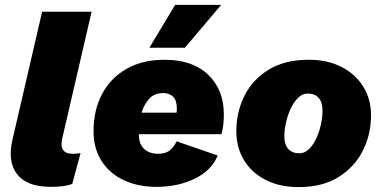

<svg xmlns="http://www.w3.org/2000/svg" viewBox="-20 -754 1561 784"><path d="M187 9Q90 9 50 -42.5Q10 -94 31 -184L152 -706H354L234 -188Q220 -126 277 -126Q298 -126 309 -129L275 -3Q244 9 187 9Z M619 9Q543 9 485 -18.5Q427 -46 394.5 -97Q362 -148 362 -218Q362 -305 397 -370.5Q432 -436 497 -473Q562 -510 651 -510Q767 -510 830.5 -448.5Q894 -387 894 -287Q894 -267 892 -246.5Q890 -226 884 -206H547Q547 -165 569 -145.5Q591 -126 626 -126Q657 -126 674.5 -141Q692 -156 701 -177L869 -119Q844 -58 775.5 -24.5Q707 9 619 9ZM647 -374Q610 -374 589 -350.5Q568 -327 558 -294H701Q702 -299 702 -303Q702 -307 702 -312Q702 -345 686.5 -359.5Q671 -374 647 -374ZM695 -734H883L735 -559H590Z M1199 10Q1122 10 1064.5 -19.5Q1007 -49 976 -100.5Q945 -152 945 -218Q945 -297 978.5 -363.5Q1012 -430 1078 -470Q1144 -510 1240 -510Q1318 -510 1375 -480.5Q1432 -451 1463.5 -400Q1495 -349 1495 -283Q1495 -204 1461 -137.5Q1427 -71 1361.5 -30.5Q1296 10 1199 10ZM1202 -128Q1224 -128 1241.5 -145Q1259 -162 1271.5 -189Q1284 -216 1290.5 -246Q1297 -276 1297 -302Q1297 -337 1281 -354.5Q1265 -372 1237 -372Q1215 -372 1197.5 -355Q1180 -338 1167.5 -311.5Q1155 -285 1148 -254.5Q1141 -224 1141 -198Q1141 -163 1157.5 -145.5Q1174 -128 1202 -128Z"/></svg>

Font: Work Sans ExtraBold
Style: Italic
Weight: 800
Italic angle: -13°
Designer: Wei Huang
Foundry: Wei Huang
Version: Version 2.012; ttfautohint (v1.8.3)